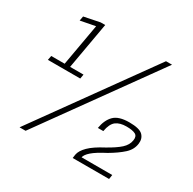

<svg xmlns="http://www.w3.org/2000/svg" viewBox="-150 -835 999 992"><g transform="rotate(30 349.0 -339.5)"><path d="M38 -375H231L235.5 -401H155.5L204.5 -679H177.5L83.5 -660L78.5 -633L167 -650L123 -401H43ZM85.5 0H121.5L606 -674H570ZM402.5 0H619.5L623.5 -26H440.5Q443.5 -42.5 467.2 -63.5Q491 -84.5 546 -113Q595.5 -142 626 -169.8Q656.5 -197.5 661 -235Q665 -266.5 645 -286.2Q625 -306 564.5 -306Q501.5 -306 473.8 -278.2Q446 -250.5 437.5 -199.5H470Q478 -245.5 500.5 -262.8Q523 -280 562.5 -280Q599 -280 616 -270.8Q633 -261.5 628.5 -235.5Q624 -206.5 598.5 -183.2Q573 -160 522 -131.5Q465.5 -102 437.8 -74.5Q410 -47 405.5 -21.5Z"/></g></svg>

Font: Anybody SemiCondensed Light
Style: Italic
Weight: 300
Width: 4
Italic angle: -10°
Version: Version 1.113;gftools[0.9.25]